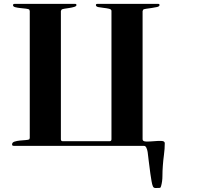

<svg xmlns="http://www.w3.org/2000/svg" viewBox="-20 -753 1040 987"><path d="M713 -37Q713 -26 731 -25.5Q749 -25 770 -27Q791 -29 809 -28.5Q827 -28 827 -17Q827 12 823 41.5Q819 71 817 100Q815 126 815 152.5Q815 179 808 204Q806 209 805 211Q804 213 798 213Q790 213 780 213.5Q770 214 766 205Q762 196 759 178Q756 160 753 140Q750 120 748 101Q746 82 744 70Q743 65 742 53Q741 41 739 28.5Q737 16 732.5 6.5Q728 -3 721 -3H51Q48 -3 45 -4.5Q42 -6 42 -10Q42 -21 54.5 -25Q67 -29 82.5 -30.5Q98 -32 112.5 -33Q127 -34 131 -37Q131 -38 132 -40.5Q133 -43 133 -44V-696Q133 -697 132 -699.5Q131 -702 131 -703Q127 -707 113.5 -708.5Q100 -710 85 -711.5Q70 -713 58.5 -716Q47 -719 47 -726Q47 -733 54 -733H367Q373 -733 373 -727Q373 -721 361.5 -717.5Q350 -714 336 -712Q322 -710 310 -708Q298 -706 296 -703Q295 -701 294.5 -699.5Q294 -698 293 -696V-37Q293 -27 303 -27H543Q553 -27 553 -37V-697Q553 -705 540.5 -708Q528 -711 513 -712.5Q498 -714 485.5 -716.5Q473 -719 473 -727Q473 -733 480 -733H794Q800 -733 800 -727Q800 -720 787.5 -717Q775 -714 760 -712Q745 -710 731.5 -708Q718 -706 716 -703Q715 -701 714.5 -699.5Q714 -698 713 -696Z"/></svg>

Font: SoukouMincho
Style: Regular
Weight: 400
Designer: Dr. Ken Lunde (project architect, glyph set definition & overall production); Masataka HATTORI  (production & ideograph 
Foundry: Adobe Systems Incorporated
Version: Version 1.00